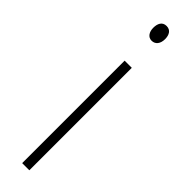

<svg xmlns="http://www.w3.org/2000/svg" viewBox="-258 -714 701 701"><g transform="rotate(45 92.0 -363.5)"><path d="M94 -727C72 -727 64 -709 64 -688C64 -667 74 -650 93 -650C112 -650 124 -665 124 -689C124 -709 116 -727 94 -727ZM112 -529H75V0H112Z"/></g></svg>

Font: Noto Sans ExtraCondensed ExtraLight
Style: Regular
Weight: 200
Width: 2
Designer: Monotype Design Team
Foundry: Monotype Imaging Inc.
Version: Version 2.013